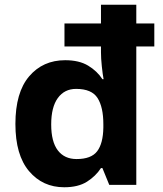

<svg xmlns="http://www.w3.org/2000/svg" viewBox="-20 -780 689 810"><path d="M251 10Q160 10 102.5 -58Q45 -126 45 -257Q45 -390 103 -458Q161 -526 255 -526Q314 -526 352 -503Q390 -480 412 -446H417Q413 -467 409.5 -500.5Q406 -534 406 -559V-584H252V-681H406V-760H555V-681H631V-584H555V0H441L412 -71H406Q384 -37 347 -13.5Q310 10 251 10ZM303 -109Q365 -109 390 -142Q415 -175 416 -242V-256Q416 -328 391.5 -366.5Q367 -405 301 -405Q252 -405 224 -366.5Q196 -328 196 -255Q196 -182 224 -145.5Q252 -109 303 -109Z"/></svg>

Font: Noto Sans Balinese
Style: Regular
Weight: 400
Designer: Aditya Bayu, David Williams
Foundry: David Williams
Version: Version 2.003